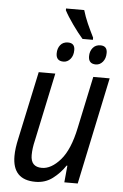

<svg xmlns="http://www.w3.org/2000/svg" viewBox="-59 -906 614 957"><g transform="rotate(5 248.0 -427.0)"><path d="M155 10Q204 10 241 -18Q278 -46 303 -84H307L299 0H366L479 -536H397L342 -277Q319 -166 273.5 -114Q228 -62 181 -62Q125 -62 125 -121Q125 -155 135 -196L207 -536H124L51 -195Q46 -173 43 -151Q40 -129 40 -109Q40 10 155 10ZM327 -720H379V-731Q361 -767 347 -798.5Q333 -830 323 -864H232V-855Q247 -826 275.5 -786Q304 -746 327 -720ZM242 -599Q262 -599 276.5 -616Q291 -633 291 -661Q291 -696 257 -696Q232 -696 218.5 -679Q205 -662 205 -637Q205 -599 242 -599ZM404 -599Q424 -599 438.5 -616Q453 -633 453 -661Q453 -696 419 -696Q395 -696 381 -679Q367 -662 367 -637Q367 -599 404 -599Z"/></g></svg>

Font: Noto Sans UI SemiCondensed
Style: Italic
Weight: 400
Width: 4
Italic angle: -12°
Designer: Monotype Design Team
Foundry: Monotype Imaging Inc.
Version: Version 1.901